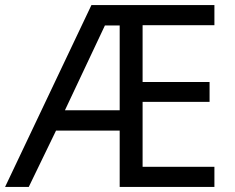

<svg xmlns="http://www.w3.org/2000/svg" viewBox="-21 -734 922 754"><path d="M821 0H449V-221H199L92 0H-1L338 -714H821V-635H539V-412H802V-334H539V-79H821ZM234 -301H449V-634H391Z"/></svg>

Font: Noto Sans Grantha
Style: Regular
Weight: 400
Designer: Monotype Design Team
Foundry: Monotype Imaging Inc.
Version: Version 2.003; ttfautohint (v1.8.4.7-5d5b)